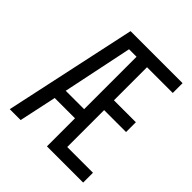

<svg xmlns="http://www.w3.org/2000/svg" viewBox="-199 -864 997 997"><g transform="rotate(45 300.0 -365.0)"><path d="M111 0 155 -206H304V0H570V-72H381V-343H542V-415H381V-658H570V-730H188L31 0ZM249 -658H304V-273H169Z"/></g></svg>

Font: Tekne LDO Light
Style: Regular
Weight: 300
Monospace: yes
Designer: Alessio Laiso, Mario Rullo, Paolo Rosset
Foundry: Alessio Laiso
Version: Version 1.000;hotconv 1.0.109;makeotfexe 2.5.65596